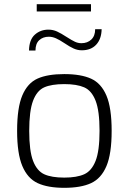

<svg xmlns="http://www.w3.org/2000/svg" viewBox="-20 -894 617 920"><path d="M62 -267Q62 -378 87 -437Q112 -496 160 -517.5Q208 -539 288 -539Q368 -539 416.5 -517Q465 -495 490 -436Q515 -377 515 -267Q515 -157 490 -98Q465 -39 416.5 -16.5Q368 6 288 6Q209 6 160.5 -16.5Q112 -39 87 -98.5Q62 -158 62 -267ZM457 -267Q457 -363 438 -411.5Q419 -460 383.5 -475.5Q348 -491 288 -491Q227 -491 192 -475.5Q157 -460 138.5 -411.5Q120 -363 120 -267Q120 -171 138.5 -123Q157 -75 192 -59Q227 -43 288 -43Q348 -43 383.5 -59Q419 -75 438 -123Q457 -171 457 -267ZM156 -874H416V-839H156ZM212 -752Q234 -752 253.5 -743Q273 -734 299 -717Q324 -701 339 -694Q354 -687 370 -687Q399 -687 417.5 -704.5Q436 -722 436 -754H467Q466 -707 441 -680Q416 -653 372 -653Q352 -653 333 -661.5Q314 -670 289 -687Q265 -703 248 -710.5Q231 -718 214 -718Q186 -718 168 -701.5Q150 -685 150 -652H119Q120 -704 147 -728Q174 -752 212 -752Z"/></svg>

Font: Exo Light
Style: Regular
Weight: 300
Designer: Natanael Gama
Foundry: Natanael Gama
Version: Version 1.500; ttfautohint (v1.6)